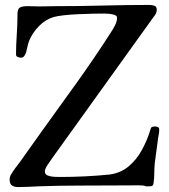

<svg xmlns="http://www.w3.org/2000/svg" viewBox="-20 -755 685 779"><path d="M626 -229Q626 -217 623.5 -205.5Q621 -194 620 -183Q617 -161 614 -138.5Q611 -116 608 -93Q606 -74 606 -53Q606 -32 603 -12Q602 -3 597.5 -1Q593 1 585 1Q582 1 579 1Q576 1 573 1Q566 -2 558 -2.5Q550 -3 542 -3Q483 -3 421 -2.5Q359 -2 300 -2Q218 -2 135 1Q115 2 94.5 3Q74 4 54 4Q38 4 28.5 -2.5Q19 -9 19 -26Q19 -36 23 -44Q31 -58 41 -71.5Q51 -85 61 -98L150 -223Q221 -321 292.5 -421Q364 -521 429 -622Q437 -634 446 -651Q455 -668 455 -683Q455 -691 444.5 -694.5Q434 -698 422 -699Q410 -700 404 -700Q388 -700 359.5 -699.5Q331 -699 298.5 -697.5Q266 -696 239 -693Q212 -690 198 -686Q164 -676 137.5 -648.5Q111 -621 98 -589Q94 -578 91.5 -566Q89 -554 86 -543Q84 -536 79 -528.5Q74 -521 65 -521Q58 -521 51.5 -524Q45 -527 45 -534Q45 -569 48 -614Q51 -659 51 -699Q51 -719 61 -724.5Q71 -730 91 -730Q103 -730 115.5 -729.5Q128 -729 140 -729Q158 -729 175.5 -729.5Q193 -730 211 -730Q303 -730 398.5 -732.5Q494 -735 585 -735Q596 -735 606 -732Q616 -729 616 -715Q616 -706 612 -699Q608 -692 603 -686L193 -115Q186 -105 174 -87.5Q162 -70 162 -59Q162 -47 174.5 -42.5Q187 -38 202.5 -37.5Q218 -37 225 -37Q274 -37 325.5 -39.5Q377 -42 425 -47Q470 -53 502.5 -80.5Q535 -108 556 -147Q577 -186 589 -225Q590 -228 591 -231.5Q592 -235 593 -237Q596 -240 600.5 -241Q605 -242 609 -242Q615 -242 620.5 -239.5Q626 -237 626 -229Z"/></svg>

Font: Kaisei Decol Medium
Style: Regular
Weight: 500
Designer: Font-Kai, 金井和夫
Foundry: KAZUO KANAI
Version: Version 5.003